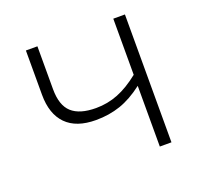

<svg xmlns="http://www.w3.org/2000/svg" viewBox="-99 -640 778 749"><g transform="rotate(-20 290.0 -265.5)"><path d="M80.1 -347.2V-530.8H127.9V-353Q127.9 -285.6 160.6 -255.9Q193.4 -226.1 261.2 -226.1Q309.1 -226.1 352.5 -243.2Q396 -260.3 442.9 -297.9V-530.8H491.2V0H442.9V-252Q394 -214.4 346.9 -198.2Q299.8 -182.1 245.1 -182.1Q163.6 -182.1 121.8 -224.6Q80.1 -267.1 80.1 -347.2Z"/></g></svg>

Font: Open Sans Light
Style: Regular
Weight: 300
Foundry: Ascender Corporation
Version: Version 1.10